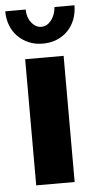

<svg xmlns="http://www.w3.org/2000/svg" viewBox="-63 -763 394 796"><g transform="rotate(-5 134.0 -365.0)"><path d="M55 0V-525H215V0ZM134 -653Q157 -653 174.5 -674.5Q192 -696 195 -730H278Q278 -698 267.5 -671Q257 -644 238 -624.5Q219 -605 192.5 -594Q166 -583 134 -583Q102 -583 76 -594Q50 -605 30.5 -624.5Q11 -644 0.5 -671Q-10 -698 -10 -730H75Q75 -698 92.5 -675.5Q110 -653 134 -653Z"/></g></svg>

Font: Boldmen
Style: Bold
Weight: 700
Designer: Matt McInerney, Pablo Impallari, Rodrigo Fuenzalida
Foundry: LIVING CONCEPT
Version: Version 1.000